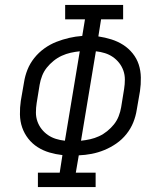

<svg xmlns="http://www.w3.org/2000/svg" viewBox="-20 -755 640 775"><path d="M133 0V-58H221L232 -129Q205 -132 179.5 -139.5Q154 -147 132 -161Q110 -175 94 -195.5Q78 -216 69.5 -240.5Q61 -265 60.5 -293Q60 -321 64 -348L77 -423Q81 -449 91 -474Q101 -499 118.5 -521Q136 -543 159 -559.5Q182 -576 207.5 -586Q233 -596 259 -602Q285 -608 312 -610L323 -677H243V-735H477V-677H388L377 -608Q404 -604 429.5 -596Q455 -588 477 -574Q499 -560 515.5 -539.5Q532 -519 540 -494.5Q548 -470 548.5 -442Q549 -414 545 -387L532 -312Q528 -286 518 -261Q508 -236 490.5 -214Q473 -192 450 -176Q427 -160 401.5 -149.5Q376 -139 350 -134Q324 -129 298 -128L286 -58H366V0ZM242 -187 302 -548Q283 -546 265 -542Q247 -538 229.5 -530Q212 -522 196.5 -509.5Q181 -497 169 -482Q157 -467 150 -449Q143 -431 140 -413L128 -339Q125 -320 125 -301Q125 -282 131 -265Q137 -248 148 -234Q159 -220 173.5 -210Q188 -200 205.5 -194.5Q223 -189 242 -187ZM307 -187Q326 -189 344 -193Q362 -197 379.5 -205Q397 -213 412.5 -225.5Q428 -238 440 -253Q452 -268 459 -286Q466 -304 469 -322L481 -396Q484 -415 484 -434Q484 -453 478 -470Q472 -487 461 -501Q450 -515 435.5 -525Q421 -535 403.5 -540.5Q386 -546 367 -548Z"/></svg>

Font: Iosevka Curly Slab LtExObl
Style: Regular
Weight: 300
Width: 7
Italic angle: -9°
Monospace: yes
Designer: Belleve Invis
Foundry: Belleve Invis
Version: Version 11.1.0; ttfautohint (v1.8.3)